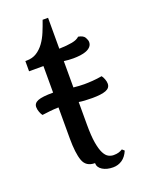

<svg xmlns="http://www.w3.org/2000/svg" viewBox="-136 -663 614 829"><g transform="rotate(-20 171.5 -248.5)"><path d="M193 -109Q193 -57 198.5 -25Q204 7 213 24.5Q222 42 233.5 48Q245 54 257 54Q271 54 280.5 51Q290 48 298 43L308 52Q297 78 278.5 90.5Q260 103 237 103Q208 103 188.5 91Q169 79 169 59Q128 59 115.5 24Q103 -11 103 -79V-221Q90 -221 81 -220Q72 -219 64 -218.5Q56 -218 47.5 -216.5Q39 -215 27 -214Q22 -220 17.5 -232Q13 -244 13 -255Q13 -273 33 -281Q53 -289 103 -289V-411H37V-458H43Q70 -458 89.5 -470.5Q109 -483 123.5 -503Q138 -523 148.5 -548.5Q159 -574 168 -600H193V-458Q229 -459 252.5 -463.5Q276 -468 287 -479Q310 -475 317 -462.5Q324 -450 324 -441Q324 -429 316.5 -420.5Q309 -412 296.5 -407Q284 -402 268 -400Q252 -398 236 -398Q214 -398 193 -401V-280Q220 -277 242 -277Q259 -277 280.5 -278.5Q302 -280 324 -284Q329 -278 333.5 -266.5Q338 -255 338 -245Q338 -225 317 -217Q296 -209 254 -209Q216 -209 193 -213Z"/></g></svg>

Font: Milonga
Style: Regular
Weight: 400
Designer: Pablo Impallari, Brenda Gallo, Rodrigo Fuenzalida
Foundry: Pablo Impallari, Brenda Gallo, Rodrigo Fuenzalida
Version: Version 1.000; ttfautohint (v0.93) -l 8 -r 50 -G 200 -x 14 -